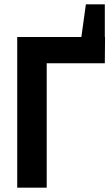

<svg xmlns="http://www.w3.org/2000/svg" viewBox="-20 -872 508 892"><path d="M468 -700 467 -578H197V0H60V-700H358L379 -852H467V-700Z"/></svg>

Font: PT Sans
Style: Bold
Weight: 700
Version: Version 2.003W OFL; ttfautohint (v1.6)